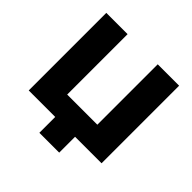

<svg xmlns="http://www.w3.org/2000/svg" viewBox="-208 -891 1225 1225"><g transform="rotate(45 404.5 -278.5)"><path d="M540 -700V-155H268V-700H76V0H315V143H494V0H733V-700Z"/></g></svg>

Font: Montserrat-Alt1 ExtBd
Style: Regular
Weight: 800
Designer: Differentunic
Foundry: Differentunic
Version: Version 7.222